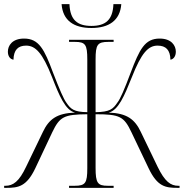

<svg xmlns="http://www.w3.org/2000/svg" viewBox="-20 -906 886 926"><path d="M421 -771C505 -771 559 -807 565 -886H527C524 -809 488 -781 421 -781C354 -781 318 -809 315 -886H277C283 -807 336 -771 421 -771ZM0 0H11C68 0 108 -6 150 -94L232 -268C268 -343 288 -354 401 -355V-95C401 -23 392 -10 340 -10H313V0H528V-10H500C451 -10 441 -23 441 -96V-355C558 -355 578 -344 614 -268L697 -94C739 -6 778 0 836 0H846V-10H840C803 -10 775 -30 740 -102L659 -270C630 -331 592 -360 504 -363C551 -374 580 -444 616 -534C662 -651 695 -686 740 -686C780 -686 801 -665 802 -618C819 -621 828 -637 828 -657C828 -686 807 -720 750 -720C678 -720 653 -668 610 -555C580 -475 560 -428 546 -411C525 -380 510 -366 441 -365V-619C441 -691 450 -704 503 -704H528V-714H313V-704H341C392 -704 401 -691 401 -619V-365C336 -366 321 -380 300 -411C287 -428 267 -475 236 -555C194 -668 168 -720 96 -720C39 -720 18 -686 18 -657C18 -637 27 -621 45 -618C46 -665 67 -686 106 -686C151 -686 185 -651 231 -534C266 -444 295 -374 342 -363C254 -360 216 -331 187 -270L106 -102C72 -30 43 -10 6 -10H0Z"/></svg>

Font: Noto Serif Display SemiCondensed ExtraLight
Style: Regular
Weight: 200
Width: 4
Designer: Monotype Design Team
Foundry: Monotype Imaging Inc.
Version: Version 2.009